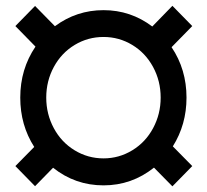

<svg xmlns="http://www.w3.org/2000/svg" viewBox="-20 -638 722 671"><path d="M518.1 -52.2Q440.4 9.8 341.8 9.8Q242.7 9.8 165.5 -51.8L102.5 12.7L33.7 -57.6L99.6 -124.5Q50.8 -200.7 50.8 -296.9Q50.8 -396.5 104 -475.1L33.7 -546.9L102.5 -617.2L171.9 -546.4Q247.6 -602.5 341.8 -602.5Q436.5 -602.5 512.2 -545.4L582.5 -617.7L651.9 -546.9L579.6 -473.1Q631.8 -395.5 631.8 -296.9Q631.8 -202.6 584 -126.5L651.9 -57.6L582.5 13.2ZM141.6 -296.9Q141.6 -239.3 168 -190.2Q194.3 -141.1 240.7 -112.8Q287.1 -84.5 341.8 -84.5Q396 -84.5 442.4 -112.8Q488.8 -141.1 515.1 -190.2Q541.5 -239.3 541.5 -296.9Q541.5 -355 514.9 -404.1Q488.3 -453.1 442.1 -481Q396 -508.8 341.8 -508.8Q287.1 -508.8 241 -481Q194.8 -453.1 168.2 -404.1Q141.6 -355 141.6 -296.9Z"/></svg>

Font: TypoPRO Roboto
Style: Regular
Weight: 900
Designer: Google
Version: Version 2.136; 2016